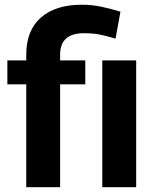

<svg xmlns="http://www.w3.org/2000/svg" viewBox="-20 -780 650 800"><path d="M230.5 0H89.4V-428.7H10.7V-528.3H89.4V-552.2Q89.4 -653.3 150.4 -706.8Q211.4 -760.3 320.8 -760.3Q362.3 -760.3 401.4 -752.2Q440.4 -744.1 481.9 -731.4L461.4 -619.1Q434.6 -627 403.8 -634.3Q373 -641.6 329.6 -641.6Q230.5 -641.6 230.5 -552.2V-528.3H335.4V-428.7H230.5ZM547.4 -528.3V0H406.2V-528.3Z"/></svg>

Font: Vazirmatn FD
Style: Bold
Weight: 700
Designer: Saber Rastikerdar
Foundry: Saber Rastikerdar
Version: Version 33.001